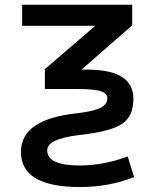

<svg xmlns="http://www.w3.org/2000/svg" viewBox="-20 -542 633 792"><path d="M373 -435.5H71.3V-522.5H525.4V-437.5L316.4 -254.9H335Q436.5 -254.9 483.4 -224.6Q530.3 -194.3 530.3 -133.8Q530.3 -62.5 483.4 -30.8Q436.5 1 302.7 15.6Q174.8 31.2 174.8 78.1Q174.8 140.6 309.6 140.6Q406.2 140.6 506.8 103.5L533.2 188.5Q429.7 229.5 309.6 229.5Q65.4 229.5 66.4 84Q66.4 -48.8 293 -74.2Q368.2 -83 395.5 -97.7Q422.9 -112.3 422.9 -136.7Q422.9 -156.2 396.5 -165.5Q370.1 -174.8 299.8 -174.8H165V-256.8Z"/></svg>

Font: Gen Shin Gothic Medium
Style: Regular
Weight: 500
Designer: [Source Han Sans]
Ryoko NISHIZUKA  (kana & ideographs); Paul D. Hunt (Latin, Greek & Cyrillic); Wenlong ZHANG  (bopomofo
Version: Version 1.002.20150607